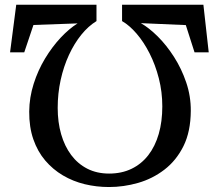

<svg xmlns="http://www.w3.org/2000/svg" viewBox="-20 -772 902 792"><path d="M819 -752.5 841 -556H782.5L746.5 -668.5L561 -676.5Q594.5 -657.5 630.8 -621.5Q667 -585.5 698 -537Q729 -488.5 748.2 -431.8Q767.5 -375 767 -314.5Q766.5 -229 736.8 -169.2Q707 -109.5 658 -72Q609 -34.5 549.5 -17.5Q490 -0.5 429.5 -0.5Q378 -0.5 329.5 -12.2Q281 -24 239.5 -48.5Q198 -73 166.5 -110Q135 -147 117.5 -197.5Q100 -248 100.5 -312Q101 -370 118.8 -426Q136.5 -482 166 -530.8Q195.5 -579.5 230.5 -616.8Q265.5 -654 300 -675.5L118 -669L80 -556H21.5L47 -752.5H378V-685Q344.5 -664.5 315.5 -628.8Q286.5 -593 264.5 -545.5Q242.5 -498 230.2 -442.2Q218 -386.5 218 -327Q218 -268 232.2 -218.5Q246.5 -169 273.5 -132.8Q300.5 -96.5 340 -76.2Q379.5 -56 430 -56Q482 -56 522.8 -75.8Q563.5 -95.5 591.8 -132Q620 -168.5 634.8 -219.5Q649.5 -270.5 649.5 -333Q649.5 -393 635.2 -448.8Q621 -504.5 597 -551.8Q573 -599 543.5 -633.2Q514 -667.5 483.5 -685V-752.5Z"/></svg>

Font: Merriweather 28pt SemiBold
Style: Regular
Weight: 600
Version: Version 2.100